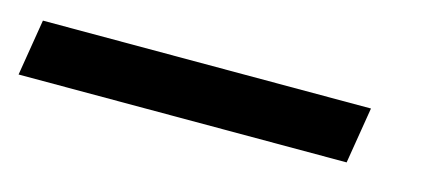

<svg xmlns="http://www.w3.org/2000/svg" viewBox="-86 -89 563 257"><g transform="rotate(15 195.5 39.0)"><path d="M407.7 0H-46.9L-59.7 78.1H394.9Z"/></g></svg>

Font: Magic Ui Pro
Style: Italic
Weight: 400
Italic angle: -9.39999°
Designer: Stefan Endress, Andreas Faust
Version: Version 1.000;FEAKit 1.0